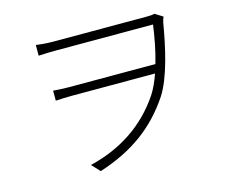

<svg xmlns="http://www.w3.org/2000/svg" viewBox="-103 -846 1205 1019"><g transform="rotate(-15 500.0 -337.0)"><path d="M171 -705V-646C209 -648 238 -649 268 -649C338 -649 739 -649 800 -649C792 -589 779 -514 758 -443H282C250 -443 223 -445 197 -447V-392C225 -393 250 -395 283 -395H743C729 -354 712 -317 693 -288C598 -147 463 -56 289 -14L331 31C516 -29 642 -121 740 -267C799 -357 834 -519 855 -644C858 -659 862 -669 865 -675L822 -702C811 -699 797 -698 779 -698C733 -698 337 -698 268 -698C228 -698 190 -702 171 -705Z"/></g></svg>

Font: GenYoGothic2 TW L
Style: Regular
Weight: 300
Version: Version 2.100;PS 2.1;hotconv 16.6.51;makeotf.lib2.5.65220 DE